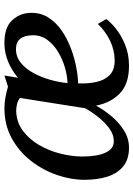

<svg xmlns="http://www.w3.org/2000/svg" viewBox="116 -724 618 890"><g transform="rotate(-90 425.0 -279.0)"><path d="M520 -567.5 509.5 -504.5Q543 -533 582.8 -549.8Q622.5 -566.5 665.5 -567.5Q740.5 -569 775 -532.8Q809.5 -496.5 810.5 -444.5Q811 -398 787.8 -362.2Q764.5 -326.5 726.8 -301Q689 -275.5 644.8 -259Q600.5 -242.5 558 -234.5Q515.5 -226.5 483.5 -226Q481.5 -179 490.2 -140.5Q499 -102 522.5 -79.2Q546 -56.5 589 -56.5Q636 -56.5 680 -77.2Q724 -98 759 -134.5L781.5 -95.5Q768 -75.5 737.2 -50.8Q706.5 -26 662.5 -8Q618.5 10 565 10Q480.5 10 436.5 -33Q392.5 -76 380.5 -143Q362 -108.5 332.8 -73Q303.5 -37.5 266 -13.8Q228.5 10 185.5 10Q131.5 10 98.8 -16.8Q66 -43.5 51.2 -90.2Q36.5 -137 36.5 -197Q36.5 -258.5 58.8 -323.5Q81 -388.5 123.8 -443.8Q166.5 -499 228.2 -533.2Q290 -567.5 369 -567.5Q394 -567.5 420.2 -562.5Q446.5 -557.5 468 -551ZM642 -514Q606.5 -514 578.5 -491.2Q550.5 -468.5 531 -432Q511.5 -395.5 499.8 -354Q488 -312.5 485 -275Q519 -276 557.5 -287.2Q596 -298.5 630 -319Q664 -339.5 685.5 -369Q707 -398.5 706.5 -437Q705.5 -514 642 -514ZM368 -192 416 -495.5Q404 -505 387.8 -509Q371.5 -513 354.5 -513Q302.5 -511 263.2 -481.5Q224 -452 197.5 -406.2Q171 -360.5 157.8 -307.8Q144.5 -255 144.5 -206.5Q144.5 -138 162.2 -99.2Q180 -60.5 215 -60.5Q248 -60.5 277.8 -83.5Q307.5 -106.5 331 -137.2Q354.5 -168 368 -192Z"/></g></svg>

Font: Merriweather
Style: Italic
Weight: 400
Italic angle: -7.8°
Designer: Eben Sorkin
Foundry: Eben Sorkin
Version: Version 2.100